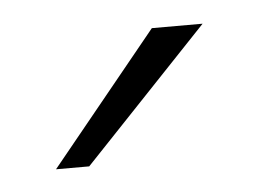

<svg xmlns="http://www.w3.org/2000/svg" viewBox="-27 -797 264 196"><g transform="rotate(-5 105.0 -698.5)"><path d="M24 -631 134 -766H186L58 -631Z"/></g></svg>

Font: Exo Thin Light
Style: Regular
Weight: 300
Version: Version 2.000